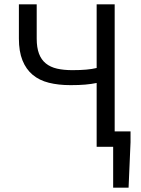

<svg xmlns="http://www.w3.org/2000/svg" viewBox="-20 -676 647 884"><path d="M501 188V0H425V-294Q401 -289 372.5 -286.5Q344 -284 305 -284Q249 -284 205 -295Q161 -306 130.5 -331.5Q100 -357 83.5 -398Q67 -439 67 -498V-656H149V-498Q149 -457 159.5 -429Q170 -401 191 -384Q212 -367 242.5 -360Q273 -353 313 -353Q350 -353 377.5 -355.5Q405 -358 425 -363V-656H508V-71H581V-21L572 188Z"/></svg>

Font: Giro Regular
Style: Regular
Weight: 400
Designer: Paul D. Hunt
Foundry: Adobe Systems Incorporated
Version: Version 1.000;PS 1.0;hotconv 1.0.88;makeotf.lib2.5.647800